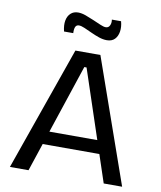

<svg xmlns="http://www.w3.org/2000/svg" viewBox="-93 -933 841 1006"><g transform="rotate(10 327.5 -429.5)"><path d="M29 0 261 -660H394L626 0H528L334 -583H322L128 0ZM139 -148V-218H528V-148ZM413 -742Q393 -742 371 -749.5Q349 -757 327.5 -767Q306 -777 287.5 -785Q269 -793 257 -793Q244 -793 238.5 -782Q233 -771 234 -748H185Q177 -781 181.5 -805.5Q186 -830 201.5 -844.5Q217 -859 241 -859Q260 -859 282 -851Q304 -843 326 -833.5Q348 -824 366.5 -816Q385 -808 396 -808Q411 -808 417.5 -822Q424 -836 421 -853H470Q478 -824 474 -798.5Q470 -773 455 -757.5Q440 -742 413 -742Z"/></g></svg>

Font: Bricolage Grotesque 18pt
Style: Regular
Weight: 400
Version: Version 1.001;gftools[0.9.33.dev8+g029e19f]